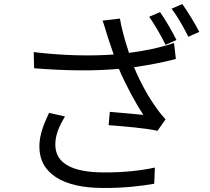

<svg xmlns="http://www.w3.org/2000/svg" viewBox="-20 -882 1040 951"><path d="M773 -822 719 -799C746 -761 780 -701 800 -660L854 -684C834 -725 798 -786 773 -822ZM883 -862 830 -839C859 -801 891 -744 913 -700L967 -724C948 -762 910 -824 883 -862ZM302 -305 223 -323C195 -264 175 -212 175 -156C175 -21 295 48 485 49C597 50 681 39 744 28L747 -52C678 -37 591 -27 490 -28C341 -29 254 -71 254 -166C254 -213 272 -256 302 -305ZM147 -624 149 -544C307 -531 450 -530 569 -541C604 -458 652 -371 690 -313C654 -317 580 -323 524 -328L518 -262C590 -257 711 -246 760 -234L800 -291C785 -307 770 -325 757 -344C719 -395 675 -473 644 -549C711 -559 790 -573 851 -590L842 -669C774 -646 691 -629 619 -620C600 -678 581 -743 574 -790L488 -780C498 -753 506 -723 513 -701L543 -612C434 -604 294 -606 147 -624Z"/></svg>

Font: Source Han Sans JP
Style: Regular
Weight: 400
Designer: Ryoko NISHIZUKA 西塚涼子 (kana, bopomofo & ideographs); Paul D. Hunt (Latin, Greek & Cyrillic); Sandoll Communications 산돌커뮤니
Foundry: Adobe
Version: Version 2.004;hotconv 1.0.118;makeotfexe 2.5.65603